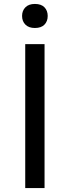

<svg xmlns="http://www.w3.org/2000/svg" viewBox="-20 -954 354 974"><path d="M108 0V-730H206V0ZM157 -812Q126 -812 109 -829Q92 -846 92 -873Q92 -900 109 -917Q126 -934 157 -934Q189 -934 205.5 -917Q222 -900 222 -873Q222 -846 205.5 -829Q189 -812 157 -812Z"/></svg>

Font: SVN-Sora Variable
Style: Regular
Weight: 400
Designer: Jonathan Barnbrook, Julián Moncada
Foundry: Barnbrook Fonts
Version: Version 2.000 - Viet hoa boi STYLEno.1 Fonts